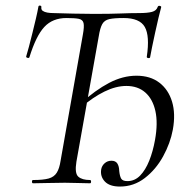

<svg xmlns="http://www.w3.org/2000/svg" viewBox="-20 -673 699 705"><path d="M101.4 0Q97.4 0 97.4 -6Q97.4 -12 101.4 -12Q138.8 -12 158.7 -17.6Q178.6 -23.2 188.4 -38.8Q198.2 -54.4 202.4 -82.4L284.2 -545.4Q289.8 -575.6 286.8 -588.3Q283.8 -601 269.1 -603.9Q254.4 -606.8 224 -606.8Q173.2 -606.8 142.8 -574.1Q112.4 -541.4 88 -462.8Q87 -459.2 81.1 -460.6Q75.2 -462 76.2 -466Q80.2 -478.2 86.2 -501.3Q92.2 -524.4 99.1 -552Q106 -579.6 112 -605.3Q118 -631 121 -648.4Q122 -653.4 127.4 -652.4Q132.8 -651.4 131.8 -646.4Q130.6 -637.6 137 -633.1Q143.4 -628.6 153.8 -626.8Q164.2 -625 175.4 -625Q213.8 -624 249 -623Q284.2 -622 325 -622Q386 -622 422.7 -623.5Q459.4 -625 491 -625Q521.6 -625 538.1 -629.4Q554.6 -633.8 559.2 -648Q561.2 -652.8 567.1 -651.3Q573 -649.8 571.8 -646.4Q567.8 -632 561.7 -606.4Q555.6 -580.8 549.5 -552.5Q543.4 -524.2 538.3 -499.7Q533.2 -475.2 531.2 -462.8Q530.2 -458.8 524.2 -459.8Q518.2 -460.8 519 -464.8Q530.4 -541 511.7 -573.9Q493 -606.8 433.8 -606.8Q399 -606.8 381.2 -602.8Q363.4 -598.8 355.4 -584.4Q347.4 -570 342.6 -539.6L260.6 -79.4Q253.6 -36.4 267.6 -24.2Q281.6 -12 310.4 -12Q314.4 -12 314.4 -6Q314.4 0 310.4 0Q294 0 267.1 -1Q240.2 -2 218.4 -2Q184 -2 154.5 -1Q125 0 101.4 0ZM420.4 12Q382.2 12 364.8 -6.7Q347.4 -25.4 351.6 -51.2Q354 -64.4 364.3 -73.6Q374.6 -82.8 389.2 -82.8Q404.4 -82.8 410.9 -72.6Q417.4 -62.4 417.8 -45.2Q419.8 -25.6 425.2 -16.8Q430.6 -8 447.8 -8Q474.8 -8 494.5 -28.3Q514.2 -48.6 527.9 -82.7Q541.6 -116.8 549.2 -159.2Q560.4 -221.4 550.5 -265.6Q540.6 -309.8 513.3 -333.6Q486 -357.4 444 -357.4Q405.6 -357.4 363.4 -336.7Q321.2 -316 279.4 -279.8L276.6 -293.6Q330 -342 380.4 -368.5Q430.8 -395 481.2 -395Q531.8 -395 565.1 -369.5Q598.4 -344 611.8 -299.6Q625.2 -255.2 614.6 -196.8Q605.4 -147 578.9 -98.8Q552.4 -50.6 511.8 -19.3Q471.2 12 420.4 12Z"/></svg>

Font: Cormorant Garamond Light
Style: Italic
Weight: 300
Italic angle: -10°
Designer: Christian Thalmann (Catharsis Fonts)
Foundry: Catharsis Fonts
Version: Version 4.001